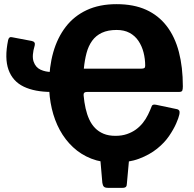

<svg xmlns="http://www.w3.org/2000/svg" viewBox="-20 -772 934 923"><path d="M530 10Q468 10 418.5 -9.5Q369 -29 331 -64.5Q293 -100 267.5 -147Q242 -194 229 -250Q216 -306 216 -365Q216 -450 236 -520.5Q256 -591 296 -643Q336 -695 397 -723.5Q458 -752 540 -752Q623 -752 682.5 -725Q742 -698 781.5 -646.5Q821 -595 840 -522Q859 -449 859 -357Q859 -344 856.5 -337Q854 -330 840 -330H398Q380 -330 382 -313Q385 -280 391.5 -251Q398 -222 409 -198Q420 -174 437 -156.5Q454 -139 478 -129Q502 -119 535 -119Q566 -119 590.5 -127.5Q615 -136 633.5 -149.5Q652 -163 666.5 -181Q681 -199 691.5 -220.5Q702 -242 710 -263Q714 -272 732 -268L832 -247Q837 -246 841 -241Q845 -236 842 -221Q839 -206 827 -178.5Q815 -151 793 -118.5Q771 -86 735 -57Q699 -28 648.5 -9Q598 10 530 10ZM499 131Q485 131 479.5 125.5Q474 120 472 107L458 -55H605L590 110Q590 121 585.5 126Q581 131 569 131ZM228 -330Q147 -330 94 -355.5Q41 -381 21 -436.5Q1 -492 19 -579Q23 -597 38 -593L133 -575Q151 -571 147 -554Q132 -504 141.5 -476Q151 -448 175 -437Q199 -426 228 -426ZM383 -442H660Q670 -442 674 -445Q678 -448 678 -456Q678 -489 670 -520Q662 -551 645.5 -575.5Q629 -600 603 -614Q577 -628 541 -628Q499 -628 470 -614.5Q441 -601 423 -576Q405 -551 396 -517Q387 -483 383 -442Z"/></svg>

Font: Libre Franklin
Style: Bold
Weight: 700
Designer: Pablo Impallari, Rodrigo Fuenzalida, Nhung Nguyen
Foundry: Impallari Type
Version: Version 3.000